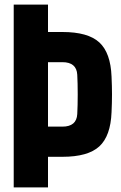

<svg xmlns="http://www.w3.org/2000/svg" viewBox="-20 -820 530 840"><path d="M40 0V-800H190V-680H253Q365 -680 414.5 -634.5Q464 -589 468 -485Q470 -443 470 -407Q470 -371 468 -329Q464 -225 414.5 -179.5Q365 -134 253 -134H190V0ZM190 -266H253Q315 -266 318 -321Q320 -358 320 -407Q320 -456 318 -493Q315 -548 253 -548H190Z"/></svg>

Font: Big Shoulders Text Black
Style: Regular
Weight: 900
Designer: Patric King
Foundry: XO Type Co
Version: Version 1.000; ttfautohint (v1.8.2)